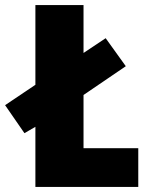

<svg xmlns="http://www.w3.org/2000/svg" viewBox="-46 -734 587 754"><path d="M93 0V-236L50 -211L-26 -321L93 -401V-714H282V-526L369 -584L448 -474L282 -361V-152H497V0Z"/></svg>

Font: Noto Sans Display SemiCondensed Black
Style: Regular
Weight: 900
Width: 4
Designer: Monotype Design Team
Foundry: Monotype Imaging Inc.
Version: Version 1.900